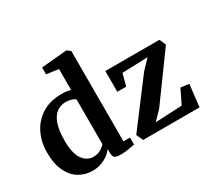

<svg xmlns="http://www.w3.org/2000/svg" viewBox="-157 -1083 1480 1357"><g transform="rotate(-30 583.5 -405.0)"><path d="M247.5 11Q188.5 11 139 -17.8Q89.5 -46.5 59.8 -107.5Q30 -168.5 30 -264.5Q30 -346.5 63.8 -416Q97.5 -485.5 163.5 -527.8Q229.5 -570 326 -570Q346 -570 364.5 -567.5Q383 -565 398.5 -561.5V-731.5L300.5 -744.5V-800.5L506.5 -819.5H510L537.5 -798.5V-61H591V-4Q569.5 0.5 536.5 5.8Q503.5 11 472.5 11Q443 11 428.2 1.8Q413.5 -7.5 413.5 -41V-69Q389 -35.5 344 -12.2Q299 11 247.5 11ZM299.5 -72Q335 -72 360.5 -87Q386 -102 398.5 -118V-481.5Q391.5 -491.5 369.2 -498.8Q347 -506 321 -506Q282 -506 250.2 -484.2Q218.5 -462.5 199.5 -413Q180.5 -363.5 179.5 -280.5Q178.5 -169 213.5 -120.5Q248.5 -72 299.5 -72ZM982.5 -491 773.5 -483.5 747 -386H675V-555.5H1116L1139.5 -503.5L871.5 -135L802.5 -63.5L1020 -74L1076 -189L1144 -180.5L1123 0H663L638 -54.5L911 -416Z"/></g></svg>

Font: Merriweather
Style: Bold
Weight: 700
Designer: Eben Sorkin
Foundry: Eben Sorkin
Version: Version 2.100; ttfautohint (v1.7.19-72a1) -l 8 -r 50 -G 200 